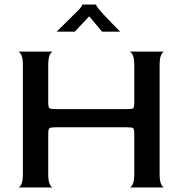

<svg xmlns="http://www.w3.org/2000/svg" viewBox="-20 -828 806 848"><path d="M60 0Q67 0 74 -14Q81 -28 81 -60V-540Q81 -572 74 -585.5Q67 -599 60 -600H214Q207 -600 200 -586Q193 -572 193 -539V-376Q193 -354 198.5 -350Q204 -346 234 -346H533Q563 -346 568 -349.5Q573 -353 573 -376V-540Q573 -572 566 -585.5Q559 -599 552 -600H706Q699 -600 692 -586Q685 -572 685 -539V-60Q685 -28 692 -14Q699 0 706 0H552Q559 0 566 -14Q573 -28 573 -60V-236Q573 -259 567.5 -262.5Q562 -266 533 -266H234Q204 -266 198.5 -262Q193 -258 193 -236V-60Q193 -28 200 -14Q207 0 214 0ZM230 -688Q245 -703 264 -721.5Q283 -740 301 -758Q319 -776 330 -787Q338 -796 341 -801.5Q344 -807 344 -808H404Q404 -804 417 -787Q423 -780 439 -762.5Q455 -745 474.5 -725Q494 -705 511 -688H431L374 -756L310 -688Z"/></svg>

Font: Red Rose
Style: Regular
Weight: 400
Designer: Jaikishan Patel
Version: Version 2.000; ttfautohint (v1.8.3)